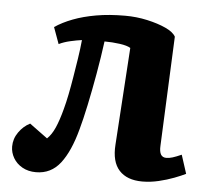

<svg xmlns="http://www.w3.org/2000/svg" viewBox="-44 -576 689 637"><g transform="rotate(5 300.5 -257.5)"><path d="M116 -471Q141 -488 175 -501Q209 -514 252 -521.5Q295 -529 348 -529Q386 -529 422 -521Q458 -513 484 -501Q510 -489 518 -474L502 -109Q501 -90 506.5 -80.5Q512 -71 525 -71Q534 -71 545.5 -74.5Q557 -78 575 -86L595 -24Q581 -17 557.5 -8Q534 1 506.5 7.5Q479 14 452 14Q401 14 375 -14.5Q349 -43 353 -100L374 -424Q363 -431 338 -434.5Q313 -438 287 -438Q280 -385 270 -328.5Q260 -272 249.5 -222.5Q239 -173 230 -141Q210 -66 179 -26Q148 14 98 14Q72 14 52.5 3Q33 -8 22.5 -26Q12 -44 12 -64Q12 -90 27.5 -112Q43 -134 65 -145L125 -101Q140 -115 151 -140Q162 -165 172 -203Q178 -225 183.5 -252.5Q189 -280 194 -310.5Q199 -341 204 -373Q209 -405 212 -436Q196 -434 174 -429Q152 -424 136 -416Z"/></g></svg>

Font: Literata 18pt
Style: Bold Italic
Weight: 700
Italic angle: -2°
Designer: Latin by Veronika Burian and Jose Scaglione. Greek by Irene Vlachou. Cyrillic by Vera Evstafieva
Foundry: TypeTogether
Version: Version 3.103;gftools[0.9.29]